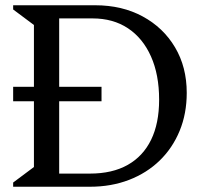

<svg xmlns="http://www.w3.org/2000/svg" viewBox="-20 -710 775 730"><path d="M177 0V-50H322Q407 -50 465.5 -83Q524 -116 554.5 -178.5Q585 -241 585 -331Q585 -426 554 -495.5Q523 -565 466.5 -602.5Q410 -640 332 -640H177V-690H342Q444 -690 522.5 -647.5Q601 -605 645.5 -530Q690 -455 690 -357Q690 -278 663 -212.5Q636 -147 587 -99.5Q538 -52 470.5 -26Q403 0 322 0ZM30 0V-16L109 -75V-615L30 -674V-690H205V0ZM30 -325V-380H366V-325Z"/></svg>

Font: Platypi Light
Style: Regular
Weight: 300
Designer: David Sargent
Foundry: Bolt Cutter Type
Version: Version 1.200